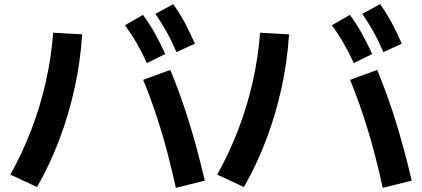

<svg xmlns="http://www.w3.org/2000/svg" viewBox="-20 -875 2040 928"><path d="M830 33Q796 -122 757.5 -248.5Q719 -375 672 -489L803 -537Q851 -422 891.5 -292.5Q932 -163 970 -2ZM30 -31Q89 -137 132 -249.5Q175 -362 201.5 -479.5Q228 -597 237 -717L377 -709Q369 -579 341 -451Q313 -323 267.5 -202Q222 -81 159 29ZM690 -570Q665 -624 640 -667.5Q615 -711 584 -753L671 -803Q703 -760 728.5 -714Q754 -668 779 -614ZM833 -623Q809 -679 784.5 -722.5Q760 -766 731 -808L817 -855Q849 -811 873.5 -764.5Q898 -718 922 -664Z M1830 33Q1796 -122 1757.5 -248.5Q1719 -375 1672 -489L1803 -537Q1851 -422 1891.5 -292.5Q1932 -163 1970 -2ZM1030 -31Q1089 -137 1132 -249.5Q1175 -362 1201.5 -479.5Q1228 -597 1237 -717L1377 -709Q1369 -579 1341 -451Q1313 -323 1267.5 -202Q1222 -81 1159 29ZM1690 -570Q1665 -624 1640 -667.5Q1615 -711 1584 -753L1671 -803Q1703 -760 1728.5 -714Q1754 -668 1779 -614ZM1833 -623Q1809 -679 1784.5 -722.5Q1760 -766 1731 -808L1817 -855Q1849 -811 1873.5 -764.5Q1898 -718 1922 -664Z"/></svg>

Font: M PLUS 1 Code
Style: Regular
Weight: 400
Designer: Coji Morishita
Foundry: UNDERFOREST DESIGN
Version: Version 1.005